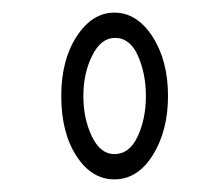

<svg xmlns="http://www.w3.org/2000/svg" viewBox="-20 -650 353 304"><path d="M161 -366Q125 -366 101 -403Q77 -440 77 -498Q77 -555 101.5 -592.5Q126 -630 161 -630Q197 -630 221.5 -592Q246 -554 246 -498Q246 -443 222 -404.5Q198 -366 161 -366ZM161 -406Q185 -406 198 -434Q211 -462 211 -498Q211 -533 198.5 -561.5Q186 -590 162 -590Q140 -590 126 -562Q112 -534 112 -498Q112 -462 125.5 -434Q139 -406 161 -406Z"/></svg>

Font: Inconsolata ExtraCondensed Light
Style: Regular
Weight: 300
Width: 2
Monospace: yes
Designer: Raph Levien, Cyreal, Brenton Simpson
Foundry: Raph Levien, Cyreal, Google
Version: Version 3.100; ttfautohint (v1.8.4.7-5d5b)